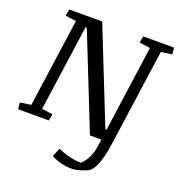

<svg xmlns="http://www.w3.org/2000/svg" viewBox="-154 -789 1063 1140"><g transform="rotate(20 377.5 -219.0)"><path d="M427.2 223.1Q353.5 223.1 294.9 190.4L316.9 136.2Q399.9 170.9 465.3 170.9Q514.2 125.5 526.4 42L532.2 0H460L223.6 -594.7H215.8L139.2 -51.3L208 -41.5L199.7 0H5.9L2 -41.5L70.8 -51.3L149.4 -609.4L80.6 -619.1L88.9 -660.6H296.9L533.2 -66.4H541L617.2 -609.4L548.3 -619.1L556.6 -660.6H751L754.9 -619.1L686 -609.4L600.1 0Q575.7 177.2 516.6 200.2Q457.5 223.1 427.2 223.1Z"/></g></svg>

Font: NoticiaText-Italic
Style: Italic
Weight: 400
Italic angle: -8°
Designer: JM Sole
Foundry: JM Sole
Version: Version 1.003